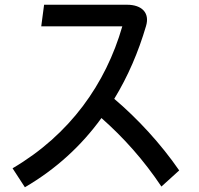

<svg xmlns="http://www.w3.org/2000/svg" viewBox="-20 -776 840 810"><path d="M85 14C217 -63 324 -162 408 -278C502 -195 586 -101 661 11L736 -57C658 -170 561 -275 462 -359C520 -454 564 -557 596 -666C613 -722 578 -756 516 -756H166L154 -665H496C426 -422 275 -208 33 -66Z"/></svg>

Font: Smiley Sans Oblique
Style: Regular
Weight: 400
Italic angle: -8°
Designer: oooooohmygosh, Nagisa Chen, Janine Sui, Heda Shi, Jian Li
Foundry: atelierAnchor
Version: Version 2.0.1